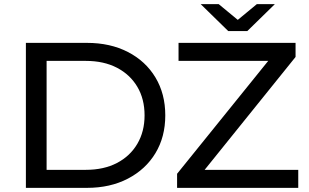

<svg xmlns="http://www.w3.org/2000/svg" viewBox="-20 -907 1494 927"><path d="M105 0V-700H400Q512 -700 597.5 -656Q683 -612 730.5 -533Q778 -454 778 -350Q778 -246 730.5 -167.5Q683 -89 597.5 -44.5Q512 0 400 0ZM205 -87H394Q481 -87 544.5 -120Q608 -153 643 -212.5Q678 -272 678 -350Q678 -429 643 -488Q608 -547 544.5 -580Q481 -613 394 -613H205ZM835 0V-68L1275 -613H842V-700H1407V-632L968 -87H1420V0ZM1082 -757 949 -887H1036L1128 -811L1220 -887H1307L1174 -757Z"/></svg>

Font: Montserrat Z Med
Style: Regular
Weight: 500
Designer: Julieta Ulanovsky
Foundry: Julieta Ulanovsky
Version: Version 8.000